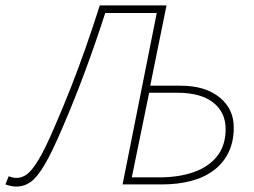

<svg xmlns="http://www.w3.org/2000/svg" viewBox="-66 -680 936 708"><path d="M-6 8Q-15 8 -25 6Q-35 4 -46 0L-34 -30Q-26 -27 -19.5 -25.5Q-13 -24 -4 -24Q15 -24 33.5 -37.5Q52 -51 76.5 -91.5Q101 -132 136 -214Q169 -290 197 -361.5Q225 -433 250.5 -506Q276 -579 302 -660H548L488 -364H600Q690 -364 743 -321.5Q796 -279 796 -210Q796 -158 777 -118.5Q758 -79 723 -52.5Q688 -26 639.5 -13Q591 0 532 0H386L512 -632H322Q288 -526 249 -420.5Q210 -315 164 -208Q126 -119 98.5 -72.5Q71 -26 47 -9Q23 8 -6 8ZM420 -26H522Q594 -26 649 -45.5Q704 -65 735 -104.5Q766 -144 766 -204Q766 -266 720 -302Q674 -338 588 -338H484Z"/></svg>

Font: Source Sans 3
Style: Italic
Weight: 200
Italic angle: -11°
Designer: Paul D. Hunt
Foundry: Adobe
Version: Version 3.046;hotconv 1.0.118;makeotfexe 2.5.65603